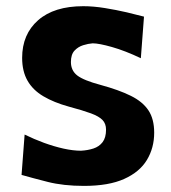

<svg xmlns="http://www.w3.org/2000/svg" viewBox="-20 -586 552 620"><path d="M251.2 14.3Q331.1 14.3 381 -8.2Q430.9 -30.6 454.4 -69.5Q477.9 -108.5 477.9 -157.5Q477.9 -201.8 459.2 -229.8Q440.6 -257.8 402.2 -276.7Q363.9 -295.7 304.3 -311.9Q250.2 -326.4 229.6 -342.2Q209 -358.1 209 -385.8Q209 -410 220.6 -422.5Q232.2 -434.9 248.5 -440Q264.9 -445.1 279.2 -446.1Q299.6 -446.1 341.8 -434.1Q384.1 -422.1 434.8 -398L445 -532.3Q422.9 -538.3 389.3 -546.2Q355.6 -554 318.6 -560Q281.5 -566 248.9 -566Q154.7 -566 103.1 -520.7Q51.5 -475.3 51.5 -399.2Q51.5 -355.7 68.9 -325.4Q86.3 -295 120.1 -275.1Q153.8 -255.1 202.3 -241.7Q247.6 -229.6 273.8 -219.9Q299.9 -210.2 311.1 -198.4Q322.4 -186.6 322.4 -167.3Q322.4 -141.6 311.3 -127Q300.2 -112.5 281.8 -106.5Q263.4 -100.5 241.5 -99.3Q216.2 -99.3 185.3 -106.1Q154.4 -113 122 -124.8Q89.7 -136.7 59.5 -151.5L49.6 -21.2Q83.4 -11.5 134.1 1.4Q184.8 14.3 251.2 14.3Z"/></svg>

Font: Pinar-VF-FD
Style: Regular
Weight: 300
Designer: Amin Abedi
Version: Version 3.0